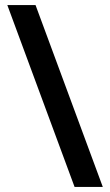

<svg xmlns="http://www.w3.org/2000/svg" viewBox="-20 -738 436 762"><path d="M121 -718H9L276 4H388Z"/></svg>

Font: Noto Sans Thai Looped SemiCondensed SemiBold
Style: Regular
Weight: 600
Width: 4
Designer: Sasikarn Vongin, Ben Mitchell
Foundry: The Fontpad Ltd
Version: Version 1.001